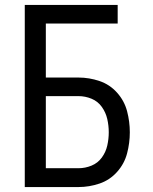

<svg xmlns="http://www.w3.org/2000/svg" viewBox="-20 -755 616 775"><path d="M80 0H297Q340 0 381.5 -14Q423 -28 452.5 -61Q482 -94 493 -136Q504 -178 504 -221Q504 -264 493 -306Q482 -348 452.5 -381Q423 -414 381.5 -428Q340 -442 297 -442H165V-660H455V-735H80ZM297 -76H165V-367H297Q324 -367 349.5 -356.5Q375 -346 391 -323.5Q407 -301 413 -274.5Q419 -248 419 -221Q419 -194 413 -167.5Q407 -141 391 -119Q375 -97 349.5 -86.5Q324 -76 297 -76Z"/></svg>

Font: Iosevka Sparkle
Style: Regular
Weight: 400
Designer: Belleve Invis
Foundry: Belleve Invis
Version: Version 4.5.0; ttfautohint (v1.8.3)